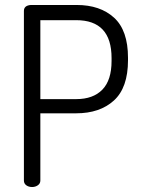

<svg xmlns="http://www.w3.org/2000/svg" viewBox="-20 -751 567 771"><path d="M76 -26V-707Q76 -729 104 -731H288Q382 -731 438 -680Q494 -629 494 -519V-509Q494 -399 437.5 -347.5Q381 -296 286 -296H142V-26Q142 -14 132 -7Q122 0 109 0Q95 0 85.5 -7Q76 -14 76 -26ZM286 -670H142V-353H286Q354 -353 391 -391Q428 -429 428 -506V-518Q428 -670 286 -670Z"/></svg>

Font: Dosis
Style: Book
Weight: 400
Designer: EdgarTolentino, PabloImpallari, IginoMarini
Foundry: EdgarTolentino, PabloImpallari, IginoMarini
Version: Version 1.007